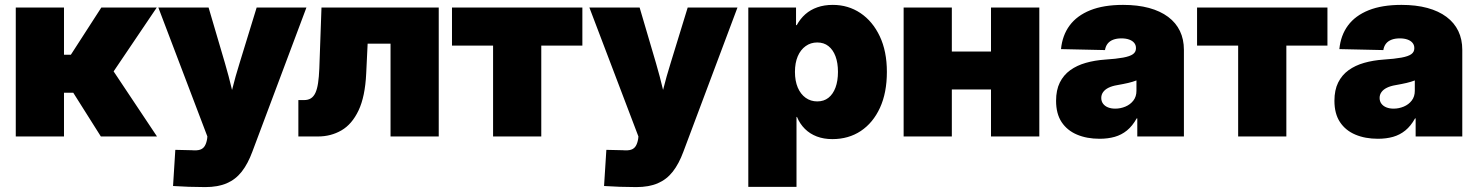

<svg xmlns="http://www.w3.org/2000/svg" viewBox="-20 -553 5989 778"><path d="M43.9 0V-522.5H239.3V-331.1H267.1L390.6 -522.5H615.2L440.4 -263.7L616.2 0H388.7L276.9 -177.2H239.3V0Z M681.2 200.7 690.4 54.2 756.8 55.7Q778.3 57.6 790.8 53.5Q803.2 49.3 809.8 38.3Q816.4 27.3 819.3 9.8L820.3 0L621.6 -522.5H825.2L891.6 -296.9Q907.2 -243.7 919.9 -189.9Q932.6 -136.2 945.8 -80.1H894.5Q907.2 -136.2 920.7 -190.2Q934.1 -244.1 950.7 -296.9L1020 -522.5H1221.7L1002.4 62Q984.4 110.8 959.5 142.6Q934.6 174.3 898.7 189.7Q862.8 205.1 811.5 205.1Q778.8 205.1 744.9 203.9Q710.9 202.6 681.2 200.7Z M1189 0V-147.5H1212.4Q1228.5 -147.5 1239.7 -154.5Q1251 -161.6 1258.1 -176.8Q1265.1 -191.9 1268.8 -216.3Q1272.5 -240.7 1273.9 -274.9L1282.7 -522.5H1757.8V0H1562.5V-376H1469.7L1463.9 -255.4Q1459.5 -161.6 1432.9 -105.5Q1406.2 -49.3 1363.5 -24.7Q1320.8 0 1268.6 0Z M1978 0V-368.2H1811.5V-522.5H2339.8V-368.2H2173.3V0Z M2427.7 200.7 2437 54.2 2503.4 55.7Q2524.9 57.6 2537.4 53.5Q2549.8 49.3 2556.4 38.3Q2563 27.3 2565.9 9.8L2566.9 0L2368.2 -522.5H2571.8L2638.2 -296.9Q2653.8 -243.7 2666.5 -189.9Q2679.2 -136.2 2692.4 -80.1H2641.1Q2653.8 -136.2 2667.2 -190.2Q2680.7 -244.1 2697.3 -296.9L2766.6 -522.5H2968.3L2749 62Q2731 110.8 2706.1 142.6Q2681.2 174.3 2645.3 189.7Q2609.4 205.1 2558.1 205.1Q2525.4 205.1 2491.5 203.9Q2457.5 202.6 2427.7 200.7Z M3012.2 204.1V-522.5H3205.6V-451.2H3208.5Q3222.7 -477.1 3243.4 -495.4Q3264.2 -513.7 3292 -523.4Q3319.8 -533.2 3354.5 -533.2Q3417 -533.2 3466.6 -500Q3516.1 -466.8 3544.9 -406Q3573.7 -345.2 3573.7 -261.7Q3573.7 -177.2 3545.7 -116.2Q3517.6 -55.2 3468 -22.2Q3418.5 10.7 3352.5 10.7Q3317.9 10.7 3289.8 0Q3261.7 -10.7 3241.5 -30.8Q3221.2 -50.8 3209.5 -79.1H3207.5V204.1ZM3291.5 -142.1Q3318.4 -142.1 3336.9 -156.7Q3355.5 -171.4 3365.5 -198.2Q3375.5 -225.1 3375.5 -261.7Q3375.5 -298.3 3365.5 -325Q3355.5 -351.6 3336.9 -366.2Q3318.4 -380.9 3291.5 -380.9Q3265.1 -380.9 3244.6 -366.2Q3224.1 -351.6 3212.6 -325Q3201.2 -298.3 3201.2 -261.7Q3201.2 -225.1 3212.6 -198.2Q3224.1 -171.4 3244.6 -156.7Q3265.1 -142.1 3291.5 -142.1Z M4053.2 -344.2V-190.4H3779.8V-344.2ZM3836.9 -522.5V0H3641.6V-522.5ZM4191.4 -522.5V0H3995.6V-522.5Z M4435.5 9.3Q4383.8 9.3 4344 -7.6Q4304.2 -24.4 4281.7 -58.3Q4259.3 -92.3 4259.3 -144.5Q4259.3 -188 4274.4 -218.5Q4289.6 -249 4316.7 -268.6Q4343.8 -288.1 4379.9 -298.3Q4416 -308.6 4458 -311.5Q4503.4 -314.5 4531 -319.6Q4558.6 -324.7 4570.8 -333.5Q4583 -342.3 4583 -356.9V-358.9Q4583 -370.6 4575.7 -379.4Q4568.4 -388.2 4555.2 -392.8Q4542 -397.5 4523.9 -397.5Q4504.9 -397.5 4490.7 -392.1Q4476.6 -386.7 4468.3 -376.2Q4460 -365.7 4457.5 -350.1L4279.3 -354Q4284.7 -409.7 4314.2 -449.7Q4343.8 -489.7 4397.9 -511.5Q4452.1 -533.2 4530.8 -533.2Q4589.8 -533.2 4635.7 -520.8Q4681.6 -508.3 4713.4 -484.6Q4745.1 -460.9 4761.2 -427.2Q4777.3 -393.6 4777.3 -351.1V0H4588.4V-73.2H4585.9Q4568.8 -42.5 4546.6 -24.4Q4524.4 -6.3 4496.8 1.5Q4469.2 9.3 4435.5 9.3ZM4499 -112.8Q4520.5 -112.8 4540.3 -121.1Q4560.1 -129.4 4572.5 -145.5Q4585 -161.6 4585 -185.1V-227.1Q4577.6 -224.1 4569.3 -221.7Q4561 -219.2 4551.8 -217Q4542.5 -214.8 4531.2 -212.6Q4520 -210.4 4506.8 -208Q4486.3 -204.6 4471.9 -197.5Q4457.5 -190.4 4450 -179.9Q4442.4 -169.4 4442.4 -156.2Q4442.4 -142.6 4449.7 -132.8Q4457 -123 4469.7 -117.9Q4482.4 -112.8 4499 -112.8Z M4997.1 0V-368.2H4830.6V-522.5H5358.9V-368.2H5192.4V0Z M5563.5 9.3Q5511.7 9.3 5471.9 -7.6Q5432.1 -24.4 5409.7 -58.3Q5387.2 -92.3 5387.2 -144.5Q5387.2 -188 5402.3 -218.5Q5417.5 -249 5444.6 -268.6Q5471.7 -288.1 5507.8 -298.3Q5543.9 -308.6 5585.9 -311.5Q5631.3 -314.5 5658.9 -319.6Q5686.5 -324.7 5698.7 -333.5Q5710.9 -342.3 5710.9 -356.9V-358.9Q5710.9 -370.6 5703.6 -379.4Q5696.3 -388.2 5683.1 -392.8Q5669.9 -397.5 5651.9 -397.5Q5632.8 -397.5 5618.7 -392.1Q5604.5 -386.7 5596.2 -376.2Q5587.9 -365.7 5585.4 -350.1L5407.2 -354Q5412.6 -409.7 5442.1 -449.7Q5471.7 -489.7 5525.9 -511.5Q5580.1 -533.2 5658.7 -533.2Q5717.8 -533.2 5763.7 -520.8Q5809.6 -508.3 5841.3 -484.6Q5873 -460.9 5889.2 -427.2Q5905.3 -393.6 5905.3 -351.1V0H5716.3V-73.2H5713.9Q5696.8 -42.5 5674.6 -24.4Q5652.3 -6.3 5624.8 1.5Q5597.2 9.3 5563.5 9.3ZM5627 -112.8Q5648.4 -112.8 5668.2 -121.1Q5688 -129.4 5700.4 -145.5Q5712.9 -161.6 5712.9 -185.1V-227.1Q5705.6 -224.1 5697.3 -221.7Q5689 -219.2 5679.7 -217Q5670.4 -214.8 5659.2 -212.6Q5647.9 -210.4 5634.8 -208Q5614.3 -204.6 5599.9 -197.5Q5585.4 -190.4 5577.9 -179.9Q5570.3 -169.4 5570.3 -156.2Q5570.3 -142.6 5577.6 -132.8Q5585 -123 5597.7 -117.9Q5610.4 -112.8 5627 -112.8Z"/></svg>

Font: Inter 28pt Black
Style: Regular
Weight: 900
Designer: Rasmus Andersson
Foundry: rsms
Version: Version 4.001;git-66647c0bb